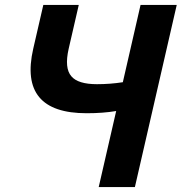

<svg xmlns="http://www.w3.org/2000/svg" viewBox="-20 -760 744 780"><path d="M452 -309Q399 -300 332 -300Q55 -300 115 -562L156 -740H300L259 -562Q241 -483 270 -450Q297 -418 374 -418Q427 -418 479 -426L551 -740H698L528 0H381Z"/></svg>

Font: KaiGen Gothic CN Bold
Style: Bold
Weight: 700
Designer: Ryoko NISHIZUKA  (kana & ideographs); Paul D. Hunt (Latin, Greek & Cyrillic); Wenlong ZHANG  (bopomofo); Sandoll Communi
Foundry: Adobe Systems Incorporated
Version: Version 1.002.20150501